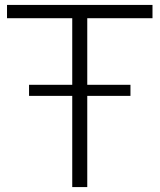

<svg xmlns="http://www.w3.org/2000/svg" viewBox="-20 -760 648 780"><path d="M98 -370.5V-415.5H510V-370.5ZM273.5 0V-686H8.5V-740H599.5V-686H334.5V0Z"/></svg>

Font: Encode Sans SC SemiExpanded Light
Style: Regular
Weight: 300
Width: 6
Designer: Multiple Designers
Foundry: Impallari Type
Version: Version 3.002